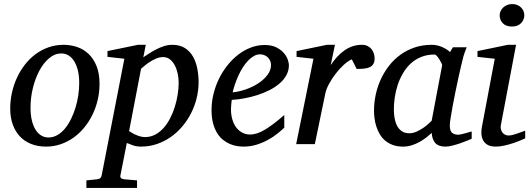

<svg xmlns="http://www.w3.org/2000/svg" viewBox="-20 -717 2635 955"><path d="M374 -304.2Q374 -339.8 367.2 -367.2Q360.4 -394.5 348.6 -413.1Q336.9 -431.6 320.6 -441.4Q304.2 -451.2 285.2 -451.2Q252.4 -451.2 224.4 -427.5Q196.3 -403.8 175.8 -365.5Q155.3 -327.1 143.6 -279.1Q131.8 -231 131.8 -182.1Q131.8 -145 138.7 -117.2Q145.5 -89.4 157.7 -70.6Q169.9 -51.8 186 -42.5Q202.1 -33.2 221.2 -33.2Q244.6 -33.2 265.4 -45.2Q286.1 -57.1 303 -77.4Q319.8 -97.7 333 -124.5Q346.2 -151.4 355.5 -181.4Q364.7 -211.4 369.4 -243.2Q374 -274.9 374 -304.2ZM475.1 -299.8Q475.1 -259.3 466.1 -220.5Q457 -181.6 440.2 -147Q423.3 -112.3 399.7 -83.3Q376 -54.2 346.4 -33Q316.9 -11.7 282.2 0.2Q247.6 12.2 209 12.2Q168 12.2 134.8 -1Q101.6 -14.2 78.6 -38.8Q55.7 -63.5 43.2 -98.4Q30.8 -133.3 30.8 -176.8Q30.8 -217.3 39.6 -256.6Q48.3 -295.9 64.7 -331.1Q81.1 -366.2 104.5 -396.2Q127.9 -426.3 157.5 -448Q187 -469.7 221.9 -481.9Q256.8 -494.1 295.9 -494.1Q332 -494.1 364.5 -482.9Q397 -471.7 421.6 -447.8Q446.3 -423.8 460.7 -387.2Q475.1 -350.6 475.1 -299.8Z M868.7 -305.2Q868.7 -327.1 864 -349.9Q859.4 -372.6 849.9 -391.1Q840.3 -409.7 825.7 -421.4Q811 -433.1 791 -433.1Q772.9 -433.1 754.9 -425Q736.8 -417 721.9 -407Q707 -397 696.3 -387.5Q685.5 -377.9 681.6 -375L622.1 -64.9Q626.5 -62.5 634.5 -57.4Q642.6 -52.2 653.3 -47.4Q664.1 -42.5 676.3 -38.8Q688.5 -35.2 701.7 -35.2Q729 -35.2 752 -47.4Q774.9 -59.6 793.5 -80.3Q812 -101.1 826.2 -128.4Q840.3 -155.8 849.6 -185.8Q858.9 -215.8 863.8 -246.6Q868.7 -277.3 868.7 -305.2ZM967.8 -309.1Q967.8 -268.1 958 -228.3Q948.2 -188.5 929.9 -152.8Q911.6 -117.2 885.7 -86.9Q859.9 -56.6 828.1 -34.7Q796.4 -12.7 759.3 -0.2Q722.2 12.2 681.6 12.2Q659.2 12.2 641.1 5.9Q623 -0.5 610.8 -5.9L579.1 154.8Q577.1 163.1 581.3 168.2Q585.4 173.3 598.6 174.8L661.6 180.2V217.8H409.7V180.2L461.9 174.8Q482.9 173.3 485.8 154.8L598.6 -424.8L514.6 -434.1V-462.9L666 -494.1H705.1L692.9 -432.1Q705.6 -440.4 721.9 -451.2Q738.3 -461.9 756.8 -471.4Q775.4 -481 795.7 -487.5Q815.9 -494.1 836.9 -494.1Q875 -494.1 900.1 -477.8Q925.3 -461.4 940.2 -435.1Q955.1 -408.7 961.4 -375.5Q967.8 -342.3 967.8 -309.1Z M1328.1 -394Q1328.1 -403.8 1324.2 -413.3Q1320.3 -422.9 1313.5 -430.2Q1306.6 -437.5 1296.4 -442.1Q1286.1 -446.8 1273.9 -446.8Q1257.3 -446.8 1242.2 -438Q1227.1 -429.2 1213.1 -414.6Q1199.2 -399.9 1187.3 -380.9Q1175.3 -361.8 1165.8 -340.8Q1156.2 -319.8 1148.9 -298.3Q1141.6 -276.9 1137.2 -257.8Q1168.9 -260.7 1202.9 -272.5Q1236.8 -284.2 1264.6 -302.5Q1292.5 -320.8 1310.3 -344.2Q1328.1 -367.7 1328.1 -394ZM1417 -393.1Q1417 -365.7 1404.3 -342.8Q1391.6 -319.8 1369.9 -301.3Q1348.1 -282.7 1319.6 -268.3Q1291 -253.9 1259.5 -243.9Q1228 -233.9 1195.3 -227.8Q1162.6 -221.7 1132.8 -220.2Q1131.3 -210.4 1130.1 -196.8Q1128.9 -183.1 1128.9 -173.8Q1128.9 -146.5 1135.5 -123.5Q1142.1 -100.6 1154.5 -83.7Q1167 -66.9 1184.6 -57.4Q1202.1 -47.9 1224.1 -47.9Q1257.8 -47.9 1298.3 -72.3Q1338.9 -96.7 1394 -145V-82Q1379.9 -68.4 1359.4 -52Q1338.9 -35.6 1312.7 -21.2Q1286.6 -6.8 1255.9 2.7Q1225.1 12.2 1190.9 12.2Q1175.8 12.2 1158 9.3Q1140.1 6.3 1122.6 -1.2Q1105 -8.8 1088.6 -22Q1072.3 -35.2 1059.8 -55.4Q1047.4 -75.7 1039.8 -103.8Q1032.2 -131.8 1032.2 -169.9Q1032.2 -209.5 1041.7 -248.8Q1051.3 -288.1 1068.6 -324Q1085.9 -359.9 1110.4 -390.9Q1134.8 -421.9 1164.1 -444.6Q1193.4 -467.3 1226.8 -480.2Q1260.3 -493.2 1295.9 -493.2Q1330.6 -493.2 1353.8 -481.7Q1377 -470.2 1391.1 -454.1Q1405.3 -438 1411.1 -420.9Q1417 -403.8 1417 -393.1Z M1843.3 -426.8Q1843.3 -409.2 1836.9 -398.7Q1830.6 -388.2 1818.8 -382.8Q1807.1 -377.4 1790.8 -375.7Q1774.4 -374 1753.9 -374L1730 -421.9Q1711.4 -414.1 1690.2 -394.8Q1668.9 -375.5 1649.9 -350.8Q1630.9 -326.2 1616.7 -300Q1602.5 -273.9 1598.1 -252L1545.9 0H1453.1L1539.1 -424.8L1455.1 -434.1V-462.9L1606 -494.1H1646L1625 -393.1Q1655.8 -440.4 1694.8 -467.3Q1733.9 -494.1 1779.3 -494.1Q1797.4 -494.1 1809.6 -487.5Q1821.8 -481 1829.3 -470.7Q1836.9 -460.4 1840.1 -448.7Q1843.3 -437 1843.3 -426.8Z M2179.2 -392.1Q2179.7 -394.5 2175.5 -403.3Q2171.4 -412.1 2165.5 -421.6Q2159.7 -431.2 2153.1 -438.5Q2146.5 -445.8 2142.1 -445.8Q2104 -445.8 2074 -433.3Q2043.9 -420.9 2021.5 -399.7Q1999 -378.4 1983.2 -350.6Q1967.3 -322.8 1957.5 -292.5Q1947.8 -262.2 1943.4 -231.4Q1939 -200.7 1939 -172.9Q1939 -151.9 1942.4 -130.9Q1945.8 -109.9 1954.3 -92.8Q1962.9 -75.7 1977.8 -64.9Q1992.7 -54.2 2016.1 -54.2Q2033.7 -54.2 2051.3 -62Q2068.8 -69.8 2084 -80.1Q2099.1 -90.3 2110.4 -100.6Q2121.6 -110.8 2127 -116.2ZM2326.2 -26.9Q2320.3 -24.4 2304.7 -17.8Q2289.1 -11.2 2269.8 -4.6Q2250.5 2 2230.7 7.1Q2210.9 12.2 2196.3 12.2Q2178.2 12.2 2165.8 7.8Q2153.3 3.4 2145.3 -5.4Q2137.2 -14.2 2132.8 -26.9Q2128.4 -39.6 2127 -56.2Q2115.7 -45.4 2100.6 -33.4Q2085.4 -21.5 2067.1 -11.2Q2048.8 -1 2028.1 5.6Q2007.3 12.2 1984.9 12.2Q1955.6 12.2 1933.3 3.9Q1911.1 -4.4 1895 -18.3Q1878.9 -32.2 1868.4 -50.5Q1857.9 -68.8 1851.6 -88.6Q1845.2 -108.4 1842.8 -128.7Q1840.3 -148.9 1840.3 -167Q1840.3 -205.6 1848.6 -244.9Q1856.9 -284.2 1873.3 -320.6Q1889.6 -356.9 1914.1 -388.7Q1938.5 -420.4 1970.5 -443.8Q2002.4 -467.3 2041.7 -480.7Q2081.1 -494.1 2127.9 -494.1Q2141.6 -494.1 2155 -491Q2168.5 -487.8 2180.2 -482.7Q2191.9 -477.5 2201.7 -471.2Q2211.4 -464.8 2218.3 -458L2232.9 -481.9H2301.3Q2298.8 -476.1 2295.9 -468Q2293 -460 2290 -451.7Q2287.1 -443.4 2284.9 -436Q2282.7 -428.7 2282.2 -424.8Q2278.8 -411.6 2272.5 -385Q2266.1 -358.4 2259 -325.2Q2252 -292 2244.4 -255.6Q2236.8 -219.2 2231 -186.8Q2225.1 -154.3 2221.2 -129.2Q2217.3 -104 2217.3 -92.8Q2217.3 -66.4 2228.5 -56.6Q2239.7 -46.9 2260.3 -46.9Q2265.1 -46.9 2274.7 -49.1Q2284.2 -51.3 2294.4 -54.2Q2304.7 -57.1 2313.5 -59.6Q2322.3 -62 2326.2 -63Z M2592.3 -28.8Q2586.4 -26.4 2570.8 -19.5Q2555.2 -12.7 2534.2 -5.6Q2513.2 1.5 2490 6.8Q2466.8 12.2 2446.3 12.2Q2420.4 12.2 2405.3 3.4Q2390.1 -5.4 2382.8 -19.5Q2375.5 -33.7 2374.5 -51.3Q2373.5 -68.8 2377 -85.9L2440.9 -424.8L2355 -434.1V-462.9L2505.9 -494.1H2546.9L2471.2 -94.2Q2469.2 -84 2471.4 -74.7Q2473.6 -65.4 2478.8 -58.3Q2483.9 -51.3 2491.9 -47.1Q2500 -43 2510.3 -43Q2519 -43 2531 -46.1Q2543 -49.3 2554.9 -53.5Q2566.9 -57.6 2577.1 -61.5Q2587.4 -65.4 2592.3 -66.9ZM2587.9 -641.1Q2587.9 -629.9 2583.7 -619.9Q2579.6 -609.9 2572 -602.1Q2564.5 -594.2 2553.2 -589.6Q2542 -585 2527.3 -585Q2496.6 -585 2481 -601.3Q2465.3 -617.7 2465.3 -641.1Q2465.3 -650.9 2469.5 -660.6Q2473.6 -670.4 2481.7 -678.5Q2489.7 -686.5 2501.5 -691.7Q2513.2 -696.8 2528.3 -696.8Q2542.5 -696.8 2553.5 -691.9Q2564.5 -687 2572.3 -679.2Q2580.1 -671.4 2584 -661.4Q2587.9 -651.4 2587.9 -641.1Z"/></svg>

Font: Charis SIL Cyr
Style: Italic
Weight: 400
Italic angle: -11°
Foundry: SIL International
Version: Version 5.000